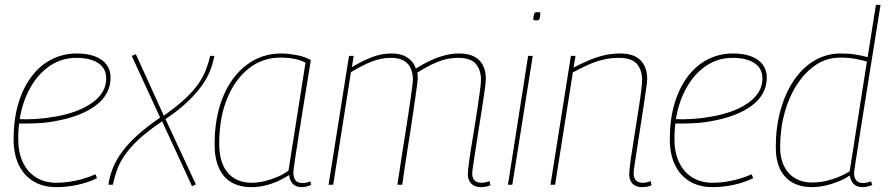

<svg xmlns="http://www.w3.org/2000/svg" viewBox="-20 -760 3652 790"><path d="M55 -270Q89 -268 128.5 -270.5Q168 -273 206 -280Q304 -297 360.5 -338Q417 -379 417 -437Q417 -479 384 -500.5Q351 -522 294 -522Q226 -522 172 -479.5Q118 -437 86.5 -361.5Q55 -286 55 -188Q55 -133 74 -92.5Q93 -52 128.5 -30Q164 -8 213 -8Q239 -8 265.5 -12Q292 -16 319 -23.5Q346 -31 373 -43L379 -27Q343 -9 299 0.5Q255 10 212 10Q157 10 117.5 -14Q78 -38 57 -82Q36 -126 36 -187Q36 -268 55 -332.5Q74 -397 108.5 -443.5Q143 -490 191 -515Q239 -540 296 -540Q340 -540 371 -528Q402 -516 418.5 -494Q435 -472 435 -441Q435 -372 374 -326Q313 -280 204 -261Q165 -254 125 -252.5Q85 -251 51 -252Z M845 -530H862Q857 -502 845.5 -471.5Q834 -441 811.5 -409Q789 -377 752.5 -342Q716 -307 661 -270L786 -1L770 6L647 -261Q606 -233 575.5 -208Q545 -183 523 -158.5Q501 -134 485.5 -109.5Q470 -85 460.5 -58Q451 -31 444 0H426Q431 -36 445.5 -71Q460 -106 485.5 -139.5Q511 -173 549 -207Q587 -241 639 -276L522 -530L539 -537L654 -284Q709 -323 743.5 -355.5Q778 -388 797.5 -417Q817 -446 827.5 -473.5Q838 -501 845 -530Z M1220 10Q1206 10 1195 4Q1184 -2 1177.5 -13.5Q1171 -25 1170 -40Q1149 -26 1123.5 -14.5Q1098 -3 1070 3.5Q1042 10 1014 10Q966 10 932 -10Q898 -30 880.5 -69.5Q863 -109 863 -166Q863 -276 897 -360Q931 -444 993.5 -492Q1056 -540 1138 -540Q1154 -540 1170 -538Q1186 -536 1202 -533Q1218 -530 1232 -525Q1246 -520 1259 -513Q1242 -410 1230 -334Q1218 -258 1209.5 -205Q1201 -152 1196 -119Q1191 -86 1189 -70Q1187 -54 1187 -52Q1187 -29 1196 -18Q1205 -7 1224 -7Q1233 -7 1240.5 -8.5Q1248 -10 1257 -14L1260 1Q1251 5 1241 7.5Q1231 10 1220 10ZM1167 -58 1237 -502Q1217 -513 1191 -518Q1165 -523 1133 -523Q1061 -523 1004.5 -479Q948 -435 915 -355.5Q882 -276 882 -169Q882 -91 917 -49.5Q952 -8 1016 -8Q1041 -8 1068 -14.5Q1095 -21 1121 -32Q1147 -43 1167 -58Z M1958 10Q1943 10 1931 4Q1919 -2 1912 -14Q1905 -26 1905 -43Q1905 -54 1908.5 -83Q1912 -112 1918.5 -151.5Q1925 -191 1932 -234Q1939 -277 1945 -317Q1951 -357 1955 -387.5Q1959 -418 1959 -431Q1959 -472 1938 -497Q1917 -522 1865 -522Q1820 -522 1778.5 -504.5Q1737 -487 1697 -461Q1698 -455 1698.5 -449.5Q1699 -444 1699 -437Q1699 -432 1696.5 -412.5Q1694 -393 1689.5 -363Q1685 -333 1680 -296.5Q1675 -260 1668.5 -220Q1662 -180 1656 -140.5Q1650 -101 1644.5 -65Q1639 -29 1635 0H1615Q1620 -29 1625 -65Q1630 -101 1636.5 -140Q1643 -179 1649 -218Q1655 -257 1660.5 -293Q1666 -329 1670 -358Q1674 -387 1676.5 -406.5Q1679 -426 1679 -431Q1679 -456 1671 -476.5Q1663 -497 1643 -509.5Q1623 -522 1588 -522Q1548 -522 1508 -506Q1468 -490 1424 -463L1351 0H1332L1416 -530H1435L1428 -484Q1468 -508 1508.5 -524Q1549 -540 1591 -540Q1631 -540 1656.5 -523Q1682 -506 1691 -478Q1721 -497 1750 -510.5Q1779 -524 1809 -532Q1839 -540 1868 -540Q1907 -540 1931.5 -527Q1956 -514 1967.5 -490.5Q1979 -467 1979 -435Q1979 -424 1975 -393.5Q1971 -363 1964.5 -322Q1958 -281 1951 -237Q1944 -193 1938 -153Q1932 -113 1927.5 -84.5Q1923 -56 1923 -46Q1923 -27 1933 -17.5Q1943 -8 1961 -8Q1968 -8 1976.5 -9.5Q1985 -11 1994 -15L1998 2Q1988 7 1977.5 8.5Q1967 10 1958 10Z M2070 0 2153 -530H2172L2088 0ZM2192 -710Q2198 -710 2201 -709Q2204 -708 2203 -702Q2202 -690 2200.5 -684.5Q2199 -679 2195.5 -677.5Q2192 -676 2185 -676Q2181 -676 2177.5 -677Q2174 -678 2174 -684Q2176 -696 2177.5 -701.5Q2179 -707 2182 -708.5Q2185 -710 2192 -710Z M2329 -530H2348L2340 -482Q2373 -499 2403.5 -512Q2434 -525 2465.5 -532.5Q2497 -540 2531 -540Q2589 -540 2616 -511.5Q2643 -483 2643 -435Q2643 -424 2638.5 -393.5Q2634 -363 2628 -322.5Q2622 -282 2615 -238Q2608 -194 2602 -154Q2596 -114 2591.5 -85Q2587 -56 2587 -46Q2587 -28 2596.5 -18Q2606 -8 2624 -8Q2631 -8 2639.5 -9.5Q2648 -11 2657 -15L2661 2Q2651 7 2640.5 8.5Q2630 10 2621 10Q2606 10 2594 4Q2582 -2 2575.5 -14Q2569 -26 2569 -43Q2569 -54 2572.5 -83Q2576 -112 2582.5 -151.5Q2589 -191 2595.5 -234.5Q2602 -278 2608.5 -318Q2615 -358 2618.5 -388Q2622 -418 2622 -431Q2622 -472 2600.5 -497Q2579 -522 2525 -522Q2493 -522 2462 -514.5Q2431 -507 2400.5 -493.5Q2370 -480 2337 -462L2264 0H2245Z M2755 -270Q2789 -268 2828.5 -270.5Q2868 -273 2906 -280Q3004 -297 3060.5 -338Q3117 -379 3117 -437Q3117 -479 3084 -500.5Q3051 -522 2994 -522Q2926 -522 2872 -479.5Q2818 -437 2786.5 -361.5Q2755 -286 2755 -188Q2755 -133 2774 -92.5Q2793 -52 2828.5 -30Q2864 -8 2913 -8Q2939 -8 2965.5 -12Q2992 -16 3019 -23.5Q3046 -31 3073 -43L3079 -27Q3043 -9 2999 0.5Q2955 10 2912 10Q2857 10 2817.5 -14Q2778 -38 2757 -82Q2736 -126 2736 -187Q2736 -268 2755 -332.5Q2774 -397 2808.5 -443.5Q2843 -490 2891 -515Q2939 -540 2996 -540Q3040 -540 3071 -528Q3102 -516 3118.5 -494Q3135 -472 3135 -441Q3135 -372 3074 -326Q3013 -280 2904 -261Q2865 -254 2825 -252.5Q2785 -251 2751 -252Z M3530 10Q3514 10 3503 4.5Q3492 -1 3485.5 -12Q3479 -23 3476 -38Q3458 -25 3431.5 -14Q3405 -3 3376 3.5Q3347 10 3320 10Q3275 10 3241.5 -8.5Q3208 -27 3190 -63.5Q3172 -100 3172 -155Q3172 -236 3191.5 -306.5Q3211 -377 3246.5 -429.5Q3282 -482 3331.5 -511Q3381 -540 3439 -540Q3474 -540 3500.5 -535.5Q3527 -531 3550 -525L3584 -740H3603Q3592 -667 3580.5 -598.5Q3569 -530 3559.5 -468Q3550 -406 3541 -351.5Q3532 -297 3525 -251Q3518 -205 3512 -168Q3506 -131 3502 -104.5Q3498 -78 3496 -64Q3494 -50 3494 -48Q3494 -28 3503.5 -17.5Q3513 -7 3530 -7Q3539 -7 3548 -9Q3557 -11 3564 -14L3569 1Q3558 6 3548 8Q3538 10 3530 10ZM3321 -9Q3362 -9 3403 -22Q3444 -35 3476 -55L3547 -507Q3525 -513 3498.5 -518Q3472 -523 3437 -523Q3383 -523 3338.5 -494Q3294 -465 3260.5 -414Q3227 -363 3208.5 -296.5Q3190 -230 3190 -154Q3190 -108 3206.5 -75.5Q3223 -43 3252.5 -26Q3282 -9 3321 -9Z"/></svg>

Font: Georama ExtraCondensed Thin Thin
Style: Italic
Weight: 250
Italic angle: -9°
Version: Version 1.001